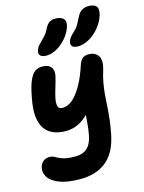

<svg xmlns="http://www.w3.org/2000/svg" viewBox="-154 -911 945 1261"><g transform="rotate(-15 318.5 -281.0)"><path d="M232 261Q145 261 92.5 241Q40 221 19 190Q-2 159 4 126Q10 98 27.5 83Q45 68 72 68Q89 68 100.5 74Q112 80 128 88.5Q144 97 169 103Q194 109 238 109Q273 109 297.5 96.5Q322 84 336.5 60.5Q351 37 358 5Q365 -32 368 -61.5Q371 -91 373 -119.5Q375 -148 378.5 -180Q382 -212 390 -252L441 -218Q411 -172 381 -142.5Q351 -113 323 -96.5Q295 -80 269.5 -74Q244 -68 223 -68Q156 -68 113 -96.5Q70 -125 56 -186Q42 -247 62 -343Q76 -417 93.5 -454.5Q111 -492 131.5 -505Q152 -518 178 -518Q209 -518 226 -506.5Q243 -495 248 -475.5Q253 -456 247 -432Q239 -398 227.5 -361.5Q216 -325 209.5 -293Q203 -261 208.5 -241Q214 -221 240 -221Q278 -221 313 -253.5Q348 -286 377 -340.5Q406 -395 426 -458Q436 -490 451.5 -503.5Q467 -517 496 -517Q516 -517 532 -509.5Q548 -502 558 -488Q568 -474 569.5 -452Q571 -430 563 -400Q547 -350 540 -309Q533 -268 530 -231Q527 -194 525 -156Q523 -118 518 -73Q513 -28 502 29Q489 94 464 138.5Q439 183 403 210Q367 237 324 249Q281 261 232 261ZM443 -585Q415 -585 404.5 -596Q394 -607 397 -624Q401 -641 410.5 -654Q420 -667 438 -683Q460 -703 471.5 -723Q483 -743 496 -770Q510 -799 530 -811Q550 -823 574 -823Q610 -823 625.5 -808Q641 -793 635 -761Q628 -727 608.5 -695Q589 -663 561.5 -638Q534 -613 503 -599Q472 -585 443 -585ZM226 -580Q199 -580 186.5 -591.5Q174 -603 179 -622Q182 -637 190.5 -649.5Q199 -662 217 -679Q236 -698 248 -711.5Q260 -725 271 -748Q285 -777 302 -788.5Q319 -800 342 -800Q378 -800 396 -784.5Q414 -769 407 -738Q400 -709 382 -681Q364 -653 338.5 -630Q313 -607 284 -593.5Q255 -580 226 -580Z"/></g></svg>

Font: Shantell Sans
Style: Bold Italic
Weight: 700
Italic angle: -11°
Designer: Stephen Nixon, Anya Danilova, Shantell Martin
Foundry: Arrow Type
Version: Version 1.011;[c5ecc13dd]